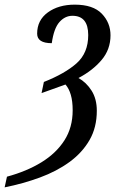

<svg xmlns="http://www.w3.org/2000/svg" viewBox="-101 -567 513 827"><path d="M-71 194Q14 171 77.5 132Q141 93 176.5 37.5Q212 -18 212 -92Q212 -131 204 -158.5Q196 -186 181 -203L78 -166L88 -214Q179 -250 229 -294.5Q279 -339 279 -416Q279 -499 211 -499Q179 -499 155 -472Q131 -445 122 -381Q59 -381 59 -422Q59 -480 105 -513.5Q151 -547 221 -547Q300 -547 337.5 -508Q375 -469 375 -415Q375 -354 336.5 -308.5Q298 -263 237 -231Q271 -212 293.5 -176.5Q316 -141 316 -90Q316 -18 284.5 36.5Q253 91 198 131Q143 171 71 197.5Q-1 224 -81 240Z"/></svg>

Font: Noto Serif ExtraCondensed Medium
Style: Italic
Weight: 500
Width: 2
Italic angle: -12°
Designer: Monotype Design Team
Foundry: Monotype Imaging Inc.
Version: Version 2.013; ttfautohint (v1.8.4.7-5d5b)